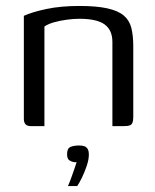

<svg xmlns="http://www.w3.org/2000/svg" viewBox="-20 -423 521 644"><path d="M83 0Q60 0 60 -24V-370Q89 -383 136.5 -393Q184 -403 246 -403Q304 -403 340 -395Q376 -387 395 -371Q414 -355 420.5 -329.5Q427 -304 427 -268V-30Q427 -19 424.5 -12Q422 -5 415.5 -2.5Q409 0 396 0H357V-282Q357 -322 331 -341Q305 -360 246 -360Q227 -360 204.5 -357Q182 -354 162 -348.5Q142 -343 129 -334V0ZM208 201Q215 185 220 170.5Q225 156 229.5 143.5Q234 131 237 121Q235 121 233 121Q231 121 229 121Q221 120 213 115Q205 110 205 94Q205 75 216 70Q227 65 246 65Q256 65 263 67.5Q270 70 274 76.5Q278 83 278 96Q278 112 271 133Q264 154 255 172.5Q246 191 239 201Z"/></svg>

Font: Genos
Style: Regular
Weight: 400
Designer: Robert E. Leuschke
Foundry: Robert E. Leuschke
Version: Version 1.010